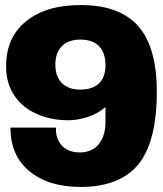

<svg xmlns="http://www.w3.org/2000/svg" viewBox="-20 -720 638 752"><path d="M295.9 -700.2Q448.2 -700.2 521 -618.2Q594.2 -535.2 594.2 -360.8Q594.2 -165.5 522 -76.2Q448.7 12.2 295.9 12.2Q170.4 12.2 96.2 -48.8Q21 -109.4 21 -220.2H199.2V-212.9Q199.2 -174.3 223.1 -148.9Q247.6 -123 293 -123Q340.3 -123 367.2 -155.8Q393.1 -187.5 393.1 -243.2V-300.8Q364.7 -275.4 324.2 -262.2Q284.2 -249 248 -249Q178.2 -249 124 -273.9Q66.9 -298.8 36.1 -346.2Q3.9 -393.6 3.9 -460Q3.9 -574.7 83 -637.2Q160.6 -700.2 295.9 -700.2ZM294.9 -564.9Q248 -564.9 223.1 -540Q196.8 -513.7 196.8 -466.8Q196.8 -420.4 222.2 -395Q248 -369.1 293.9 -369.1Q343.3 -369.1 368.2 -394Q393.1 -417.5 393.1 -464.8Q393.1 -512.7 368.2 -539.1Q342.3 -564.9 294.9 -564.9Z"/></svg>

Font: Archivo-RBTV
Style: Regular
Weight: 500
Designer: Hector Gatti
Foundry: Hector Gatti
Version: ""